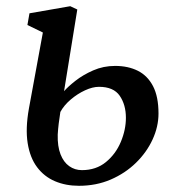

<svg xmlns="http://www.w3.org/2000/svg" viewBox="-20 -588 571 619"><path d="M234.6 11Q191.8 11 157.1 -3.8Q122.4 -18.6 99.6 -49Q76.7 -79.4 69.2 -126.5Q61.7 -173.6 73.2 -238L118.2 -483.2L68.4 -507.4L75 -545.1L206.5 -568L229.2 -557.4L186.5 -294Q198.7 -308.2 223.1 -327.4Q247.5 -346.6 280.3 -361Q313.2 -375.5 351.1 -375.5Q393 -375.5 424.4 -359.8Q455.7 -344.1 473.4 -310.2Q491 -276.4 491 -222Q491 -179.8 471.9 -138.3Q452.9 -96.9 418.3 -63.1Q383.7 -29.3 336.9 -9.1Q290.1 11 234.6 11ZM244 -39.5Q289.8 -39.5 321.5 -65.5Q353.1 -91.4 369.5 -130.5Q385.9 -169.7 385.9 -208.2Q385.9 -250.2 366 -279.2Q346.1 -308.1 299.1 -308.1Q278.6 -308.1 254.1 -296.8Q229.6 -285.5 207.9 -267Q186.3 -248.6 174.6 -227.1Q171.5 -208 169.3 -189.7Q167.1 -171.3 166.1 -154Q165.1 -116.3 175.1 -90.6Q185.1 -65 203.2 -52.3Q221.2 -39.5 244 -39.5Z"/></svg>

Font: Merriweather 7pt Light
Style: Italic
Weight: 300
Italic angle: -7.8°
Designer: Eben Sorkin
Foundry: Eben Sorkin
Version: Version 2.200;gftools[0.9.31]